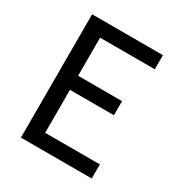

<svg xmlns="http://www.w3.org/2000/svg" viewBox="-171 -863 942 991"><g transform="rotate(30 300.0 -367.5)"><path d="M93 0V-735H515V-651H189V-424H451V-340H189V-84H515V0Z"/></g></svg>

Font: Iosevka Medium Extended
Style: Regular
Weight: 500
Width: 7
Monospace: yes
Designer: Belleve Invis
Foundry: Belleve Invis
Version: Version 32.5.0; ttfautohint (v1.8.4)